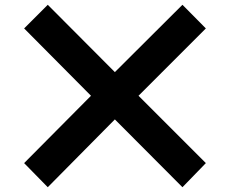

<svg xmlns="http://www.w3.org/2000/svg" viewBox="-20 -797 947 804"><path d="M180 -13 81 -114 361 -396 81 -678 180 -777 461 -495 744 -777 842 -678 560 -396 842 -114 744 -13 461 -297Z"/></svg>

Font: Joscelyn
Style: Regular
Weight: 400
Designer: Peter S. Baker
Version: Version 1.012